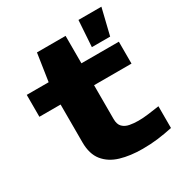

<svg xmlns="http://www.w3.org/2000/svg" viewBox="-170 -831 908 964"><g transform="rotate(-30 284.5 -349.0)"><path d="M413 -558 423 -710H556L519 -558ZM380 12Q308 12 252.5 -4.5Q197 -21 165 -60.5Q133 -100 133 -168V-387H10V-514H137L161 -673H327V-514H544V-387H327V-191Q327 -160 342 -145Q357 -130 381 -125.5Q405 -121 431 -121Q459 -121 489.5 -125Q520 -129 554 -134V-8Q507 2 466.5 7Q426 12 380 12Z"/></g></svg>

Font: Special Gothic Expanded One
Style: Regular
Weight: 400
Designer: Alistair McCready
Foundry: Monolith
Version: Version 1.010; ttfautohint (v1.8.4.7-5d5b)